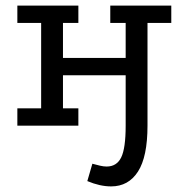

<svg xmlns="http://www.w3.org/2000/svg" viewBox="-20 -449 674 686"><path d="M42 -429H260V-367H205V-242H429V-367H374V-429H592V-367H507V0H429V-180H205V-62H260V0H42V-62H127V-367H42ZM507 0Q507 111 473 164Q439 217 377 217Q337 217 292 198L310 136Q325 140 337.5 143Q350 146 361 146Q397 146 413 113.5Q429 81 429 0Z"/></svg>

Font: Podkova VF Beta
Style: Regular
Weight: 400
Designer: Ilya Yudin
Foundry: Cyreal (www.cyreal.org)
Version: Version 2.100